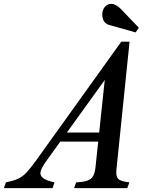

<svg xmlns="http://www.w3.org/2000/svg" viewBox="-126 -978 780 998"><path d="M157.5 -30 147 0H-106L-95 -30Q-56.5 -38 -33 -48.5Q-9.5 -59 11 -80.5Q31.5 -102 61 -143L504.5 -761.5H547.5L479 -94.5Q475.5 -61.5 488.5 -48.2Q501.5 -35 546.5 -30L535.5 0H259L270 -30Q308 -32 328.5 -39.2Q349 -46.5 358.2 -63.2Q367.5 -80 370.5 -110L384.5 -242H187.5L115 -141.5Q84 -98 84 -78Q84 -62 101 -50.2Q118 -38.5 157.5 -30ZM221.5 -289H389.5L418.5 -562.5ZM579 -809.5 441 -848.5Q424 -853 414.8 -867.2Q405.5 -881.5 405.5 -901.5Q405.5 -926 418.8 -942Q432 -958 452.5 -958Q476.5 -958 504 -929.5L595.5 -834Z"/></svg>

Font: Libre Caslon Condensed SemiBold Italic
Style: Regular
Weight: 600
Italic angle: -22.583°
Designer: Pablo Impallari, Rodrigo Fuenzalida, Katja Schimmel, Ertekin Erdin
Foundry: Pablo Impallari, Rodrigo Fuenzalida
Version: Version 2.000; ttfautohint (v1.8.4.7-5d5b);gftools[0.9.33]